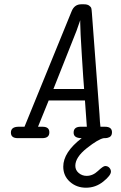

<svg xmlns="http://www.w3.org/2000/svg" viewBox="-20 -644 565 895"><path d="M30.8 -25.9Q30.8 -52.7 65.9 -53.2H94.2L314 -591.8Q327.1 -624 358.9 -624Q358.9 -624 371.1 -624Q387.2 -624 395.5 -617.9Q403.8 -611.8 405.5 -606Q407.2 -600.1 408.2 -585L443.8 -110.8Q445.8 -70.8 448.2 -53.2H469.2Q502.4 -53.2 502 -26.9Q502 -18.1 498.5 -12.5Q495.1 -6.8 489.5 -4.4Q483.9 -2 479.5 -1Q475.1 0 470 0Q464.8 0 463.9 0Q439 3.9 385 46.4Q331.1 88.9 331.1 128.9Q331.1 148.9 346.9 162.4Q362.8 175.8 383.8 175.8Q412.6 175.8 436.8 152.8Q460.9 129.9 470.2 129.9Q482.4 129.9 489.7 137.9Q497.1 146 497.1 155.8Q497.1 173.8 461.4 202.4Q425.8 231 380.9 231Q336.9 231 305.9 203.4Q274.9 175.8 274.9 132.8Q274.9 65.9 360.8 0Q322.8 0 323.2 -25.9Q323.2 -52.7 355 -53.2H384.8L376 -175.8H207L157.2 -53.2H178.2Q210.4 -53.2 210 -26.9Q210 0 176.8 0H63Q30.8 0 30.8 -25.9ZM229 -229H372.1Q369.1 -262.2 361.6 -383.1Q354 -503.9 354 -535.2V-549.8L336.9 -501Z"/></svg>

Font: CMU Typewriter Text
Style: LightOblique
Weight: 200
Italic angle: -9.46001°
Version: Version 0.7.0